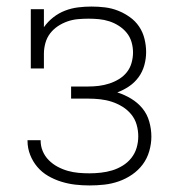

<svg xmlns="http://www.w3.org/2000/svg" viewBox="-20 -558 540 586"><path d="M253 8Q231 8 209.5 5.5Q188 3 167 -3.5Q146 -10 127 -21Q108 -32 94 -48.5Q80 -65 72 -85.5Q64 -106 64 -128Q64 -129 64 -129.5Q64 -130 64 -130H104Q104 -130 104 -129.5Q104 -129 104 -129Q104 -112 110.5 -96.5Q117 -81 129 -69Q141 -57 156 -49Q171 -41 187 -36.5Q203 -32 219.5 -30.5Q236 -29 253 -29Q270 -29 288 -31Q306 -33 322.5 -38Q339 -43 354.5 -52.5Q370 -62 381 -76Q392 -90 397 -107Q402 -124 402 -142Q402 -160 397 -177.5Q392 -195 380.5 -209Q369 -223 353.5 -232.5Q338 -242 321 -247.5Q304 -253 286 -255Q268 -257 250 -257H197V-294H250Q266 -294 282 -296Q298 -298 313.5 -303Q329 -308 343 -316.5Q357 -325 367 -337.5Q377 -350 381.5 -366Q386 -382 386 -398Q386 -414 381.5 -429.5Q377 -445 367 -457.5Q357 -470 343 -479Q329 -488 313.5 -493Q298 -498 282 -499.5Q266 -501 250 -501Q234 -501 217.5 -499.5Q201 -498 185.5 -492.5Q170 -487 156.5 -478Q143 -469 133 -456Q123 -443 118.5 -426.5Q114 -410 114 -394V-349H74V-530H114V-475Q126 -492 142.5 -505Q159 -518 178.5 -525.5Q198 -533 218.5 -535.5Q239 -538 259 -538Q280 -538 300.5 -535.5Q321 -533 340 -525.5Q359 -518 376 -506Q393 -494 404.5 -477Q416 -460 421 -439.5Q426 -419 426 -399Q426 -379 420.5 -359Q415 -339 403 -322.5Q391 -306 374 -294.5Q357 -283 338 -276Q360 -269 380 -257Q400 -245 414.5 -227.5Q429 -210 435.5 -187Q442 -164 442 -141Q442 -119 435.5 -96.5Q429 -74 415.5 -56Q402 -38 383 -25Q364 -12 342.5 -4.5Q321 3 298.5 5.5Q276 8 253 8Z"/></svg>

Font: Iosevka Slab Extralight
Style: Regular
Weight: 200
Monospace: yes
Designer: Belleve Invis
Foundry: Belleve Invis
Version: Version 11.1.1; ttfautohint (v1.8.3)